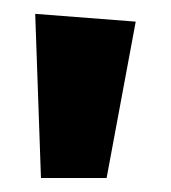

<svg xmlns="http://www.w3.org/2000/svg" viewBox="-20 -853 246 277"><path d="M30.8 -833 175.8 -821.8 133.8 -596.2H39.1Z"/></svg>

Font: Fira Sans Compressed
Style: Bold
Weight: 700
Width: 1
Designer: Carrois Corporate & Edenspiekermann AG
Foundry: Carrois Corporate GbR & Edenspiekermann AG
Version: Version 4.203;PS 004.203;hotconv 1.0.88;makeotf.lib2.5.64775